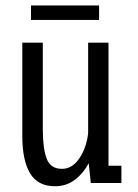

<svg xmlns="http://www.w3.org/2000/svg" viewBox="-20 -652 490 684"><path d="M175.5 11.5Q115 11.5 87.2 -34.5Q59.5 -80.5 59.5 -167.5V-500H132.5V-191Q132.5 -123.5 146.2 -87Q160 -50.5 200.5 -50.5Q238 -50.5 263.2 -88.8Q288.5 -127 294 -177.5V-500H366.5V-61.5H412.5V0H303.5L296 -70.5Q277.5 -35 247 -11.8Q216.5 11.5 175.5 11.5ZM90.5 -581V-632.5H333V-581Z"/></svg>

Font: Trispace Condensed Light
Style: Regular
Weight: 300
Width: 3
Designer: Tyler Finck
Foundry: Etcetera Type Company
Version: Version 1.210; ttfautohint (v1.8.3)